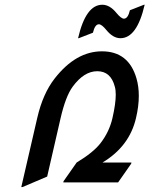

<svg xmlns="http://www.w3.org/2000/svg" viewBox="-20 -761 623 801"><path d="M407.7 -83Q407.7 -83 528.3 -83L527.3 -78.1L472.7 0H244.1L245.1 -4.9L299.8 -83Q368.7 -124.5 398.9 -163.1Q436 -210.9 449.2 -268.6Q462.9 -328.6 462.9 -366.2Q462.9 -386.2 459 -399.4Q442.4 -463.9 385.7 -463.9Q330.6 -463.9 283.2 -399.4Q253.9 -359.4 232.9 -268.6L176.8 -24.4L73.7 19.5H68.8L135.3 -268.6Q158.7 -370.6 208.5 -434.1Q296.9 -546.9 405.3 -546.9Q516.6 -546.9 549.3 -434.1Q559.1 -400.4 559.1 -361.3Q559.1 -317.9 547.4 -268.6Q520 -150.4 407.7 -83ZM305.7 -601.6Q337.9 -741.2 406.7 -741.2Q438 -741.2 465.8 -707Q485.4 -683.1 497.1 -683.1Q513.7 -683.1 522 -718.3L580.6 -741.2H583.5Q551.3 -601.6 482.4 -601.6Q451.7 -601.6 423.8 -635.7Q404.3 -659.7 392.6 -659.7Q376 -659.7 367.7 -624.5L308.6 -601.6Z"/></svg>

Font: Nova Script
Style: Regular
Weight: 400
Italic angle: -13°
Version: Version 2.001